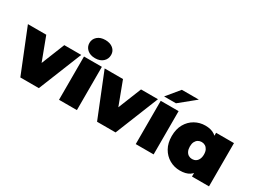

<svg xmlns="http://www.w3.org/2000/svg" viewBox="-72 -1456 2769 2102"><g transform="rotate(30 1312.5 -405.5)"><path d="M205 0 -15 -547H217L384 -103H267L445 -547H659L439 0Z M694 0V-547H920V0ZM807 -591Q745 -591 708 -624Q671 -657 671 -706Q671 -755 708 -788Q745 -821 807 -821Q869 -821 906 -790Q943 -759 943 -710Q943 -658 906 -624.5Q869 -591 807 -591Z M1175 0 955 -547H1187L1354 -103H1237L1415 -547H1629L1409 0Z M1664 0V-547H1890V0ZM1672 -607 1804 -767H2019L1822 -607Z M2225 10Q2154 10 2093.5 -24.5Q2033 -59 1997 -122.5Q1961 -186 1961 -274Q1961 -362 1997 -425.5Q2033 -489 2093.5 -523Q2154 -557 2225 -557Q2297 -557 2343 -526.5Q2389 -496 2411 -433.5Q2433 -371 2433 -274Q2433 -176 2412.5 -113Q2392 -50 2346.5 -20Q2301 10 2225 10ZM2279 -166Q2304 -166 2324 -178Q2344 -190 2356 -214.5Q2368 -239 2368 -274Q2368 -310 2356 -333.5Q2344 -357 2324 -369Q2304 -381 2279 -381Q2254 -381 2234 -369Q2214 -357 2202 -333.5Q2190 -310 2190 -274Q2190 -239 2202 -214.5Q2214 -190 2234 -178Q2254 -166 2279 -166ZM2375 0V-74L2374 -274L2364 -474V-547H2590V0Z"/></g></svg>

Font: MOST Montserrat Black
Style: Regular
Weight: 900
Designer: Julieta Ulanovsky
Foundry: Julieta Ulanovsky
Version: Version 8.000;March 11, 2024;FontCreator 15.0.0.2926 64-bit